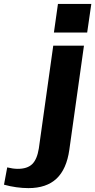

<svg xmlns="http://www.w3.org/2000/svg" viewBox="-164 -774 488 984"><path d="M-18.3 190.1Q-48.2 190.1 -80.4 185.6Q-112.7 181.1 -143.5 172.5L-127 83.9Q-113.1 87.3 -99.5 89.3Q-85.8 91.3 -72.9 91.3Q-23.7 91.3 1.2 66.9Q26 42.6 35 -13.1L108.9 -540H266.3L191.3 -6.4Q177.3 92.9 125.7 141.5Q74 190.1 -18.3 190.1ZM304 -753.9 282.8 -607.4H112.3L133 -753.9Z"/></svg>

Font: Pathway Extreme 8pt Thin 12pt
Style: Italic
Weight: 100
Italic angle: -8°
Version: Version 1.001;gftools[0.9.26]